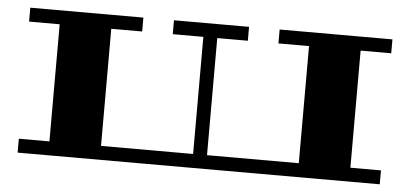

<svg xmlns="http://www.w3.org/2000/svg" viewBox="-40 -544 1321 619"><g transform="rotate(5 621.0 -234.5)"><path d="M1108 -424V-45H1207V0H35V-45H134V-424H35V-469H401V-424H301V-45H599V-424H500V-469H743V-424H644V-45H941V-424H842V-469H1207V-424Z"/></g></svg>

Font: Geostar Fill
Style: Regular
Weight: 400
Designer: Joe Prince
Foundry: Joe Prince
Version: Version 1.002